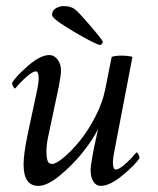

<svg xmlns="http://www.w3.org/2000/svg" viewBox="-20 -606 519 632"><path d="M285.2 -96.7Q287.6 -111.3 290.5 -124.5Q293.5 -137.7 296.9 -153.8Q300.3 -169.9 302.7 -181.6Q289.1 -151.9 255.9 -109.1Q222.7 -66.4 179.4 -30.3Q136.2 5.9 106.4 5.9Q57.6 5.9 57.6 -64.5Q57.6 -99.1 71.3 -165L103.5 -315.4Q107.4 -338.9 107.4 -346.7Q107.4 -371.1 97.7 -371.1Q92.8 -371.1 85.7 -366.9Q78.6 -362.8 71.5 -356.9Q64.5 -351.1 56.9 -343.8Q49.3 -336.4 43.9 -330.6Q38.6 -324.7 34.2 -319.3L29.3 -314.5Q26.9 -314.5 23.2 -321.5Q19.5 -328.6 19.5 -333Q32.2 -354.5 72.5 -389.6Q112.8 -424.8 142.6 -424.8Q158.2 -424.8 169.4 -410.2Q180.7 -395.5 180.7 -374Q180.7 -358.4 173.8 -322.3L139.6 -161.1Q132.8 -130.4 132.8 -108.4Q132.8 -87.9 136.5 -77.1Q140.1 -66.4 151.4 -66.4Q164.6 -66.4 190.2 -87.9Q215.8 -109.4 242.9 -142.6Q270 -175.8 293.9 -222.2Q317.9 -268.6 326.2 -311.5Q329.6 -328.6 336.4 -362.5Q343.3 -396.5 347.7 -418.9Q360.8 -422.9 377.9 -422.9Q400.4 -422.9 416 -418.9L355.5 -103.5Q351.6 -84 351.6 -72.3Q351.6 -47.9 361.3 -47.9Q366.2 -47.9 373.3 -52Q380.4 -56.2 387.5 -62Q394.5 -67.9 402.1 -75.2Q409.7 -82.5 415 -88.4Q420.4 -94.2 424.8 -99.6L429.7 -104.5Q432.1 -104.5 435.8 -97.4Q439.5 -90.3 439.5 -85.9Q427.2 -65.4 384.5 -29.8Q341.8 5.9 311.5 5.9Q296.4 5.9 287.4 -8.3Q278.3 -22.5 278.3 -44.9Q278.3 -61 285.2 -96.7ZM310.5 -458Q297.4 -458 224.4 -501Q151.4 -543.9 151.4 -556.6Q151.4 -571.8 164.1 -578.9Q176.8 -585.9 189.5 -585.9Q211.4 -585.9 225.6 -576.2Q235.8 -569.3 277.1 -521.5Q318.4 -473.6 318.4 -467.8Q318.4 -465.3 315.4 -461.7Q312.5 -458 310.5 -458Z"/></svg>

Font: Crimson
Style: Italic
Weight: 400
Italic angle: -11°
Version: Version 0.8